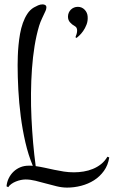

<svg xmlns="http://www.w3.org/2000/svg" viewBox="-20 -686 519 877"><path d="M479 33.2Q473.6 68.4 454.8 94.5Q436 120.6 409.4 137.5Q382.8 154.3 350.8 162.6Q318.8 170.9 286.6 170.9Q263.7 170.9 239.3 165Q214.8 159.2 190.2 152.3Q165.5 145.5 141.8 139.6Q118.2 133.8 96.7 133.8Q86.4 133.8 75 136.2Q63.5 138.7 52.5 143.1Q41.5 147.5 32.2 154.1Q22.9 160.6 17.6 168.9L9.8 165Q11.7 144.5 20.3 127.4Q28.8 110.4 42.2 97.7Q55.7 85 73 77.9Q90.3 70.8 110.8 70.8Q115.7 70.8 120.4 70.8Q125 70.8 129.9 71.3Q109.4 22.5 95.9 -35.9Q82.5 -94.2 74.7 -155Q66.9 -215.8 63.7 -275.9Q60.5 -335.9 60.5 -388.2Q60.5 -405.8 61.3 -429.2Q62 -452.6 64.5 -478.8Q66.9 -504.9 71.5 -531.2Q76.2 -557.6 84.5 -581.1Q92.8 -604.5 105 -623Q117.2 -641.6 134.8 -651.9Q144 -657.2 154.1 -661.6Q164.1 -666 174.8 -666Q181.6 -666 186.8 -662.8Q191.9 -659.7 191.9 -651.9Q191.9 -647.5 190.7 -643.8Q189.5 -640.1 188 -636.2Q180.2 -618.7 172.1 -602.1Q164.1 -585.4 158.7 -567.9Q146 -525.4 137.9 -475.6Q129.9 -425.8 126 -371.6Q122.1 -317.4 121.6 -260Q121.1 -202.6 123.8 -145.8Q126.5 -88.9 131.3 -33.4Q136.2 22 143.1 72.8Q163.6 75.7 184.8 80.3Q206.1 85 227.8 89.6Q249.5 94.2 272 97.7Q294.4 101.1 317.9 101.1Q339.8 101.1 362.1 97.4Q384.3 93.8 404.5 85.4Q424.8 77.1 441.9 63.5Q459 49.8 470.7 29.8ZM324.7 -516.1Q327.6 -522.9 329.8 -530.5Q332 -538.1 332.3 -545.2Q332.5 -552.2 330.1 -557.9Q327.6 -563.5 321.3 -566.9Q308.6 -573.7 299.6 -584.2Q290.5 -594.7 290.5 -609.9Q290.5 -619.1 293.9 -627.4Q297.4 -635.7 303.5 -641.8Q309.6 -647.9 317.9 -651.4Q326.2 -654.8 335.4 -654.8Q354 -654.8 366.7 -641.6Q379.4 -628.4 380.4 -609.9Q381.8 -590.3 375.2 -573.5Q368.7 -556.6 359.6 -543.9Q350.6 -531.2 341.8 -523.2Q333 -515.1 329.6 -512.7Q328.1 -513.2 327.1 -514.2Q324.7 -515.6 324.7 -516.1Z"/></svg>

Font: Montez
Style: Regular
Weight: 400
Designer: Astigmatic (AOETI)
Foundry: Astigmatic (AOETI)
Version: Version 1.000